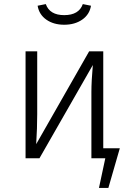

<svg xmlns="http://www.w3.org/2000/svg" viewBox="-20 -774 630 939"><path d="M164 -746 204 -754Q223 -700 294 -700Q366 -700 385 -754L425 -746Q418 -703 382 -678Q346 -653 294 -653Q242 -653 206.5 -678Q171 -703 164 -746ZM566 -49 510 145H464L495 0H427V-324Q427 -376 434 -456L173 0H105V-523H162V-216Q162 -149 157 -69L416 -523H485V-49Z"/></svg>

Font: Fira Sans Light
Style: Regular
Weight: 300
Designer: bBox Type GmbH & Carrois Corporate GbR & Edenspiekermann AG
Foundry: bBox Type GmbH & Carrois Corporate GbR & Edenspiekermann AG
Version: Version 4.301